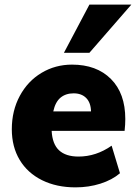

<svg xmlns="http://www.w3.org/2000/svg" viewBox="-20 -801 593 829"><path d="M521 -287Q521 -263 518 -236H203Q206 -179 235 -152Q264 -125 319 -125Q395 -125 462 -172L498 -53Q464 -24 413.5 -8Q363 8 306 8Q224 8 161.5 -23Q99 -54 65 -110.5Q31 -167 31 -243Q31 -323 65.5 -387Q100 -451 159.5 -486.5Q219 -522 291 -522Q397 -522 459 -460Q521 -398 521 -287ZM210 -320H373Q372 -358 352 -378Q332 -398 298 -398Q264 -398 241.5 -379.5Q219 -361 210 -320ZM256 -573 366 -781H547L366 -573Z"/></svg>

Font: Muli Black
Style: Italic
Weight: 900
Italic angle: -4.541°
Designer: Vernon Adams
Foundry: Vernon Adams
Version: Version 2.001